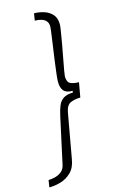

<svg xmlns="http://www.w3.org/2000/svg" viewBox="-169 -787 597 997"><g transform="rotate(-15 130.0 -288.0)"><path d="M123 -735Q150 -735 176.5 -726.5Q203 -718 220.5 -698.5Q238 -679 238 -645Q238 -636 233.5 -608Q229 -580 222.5 -543Q216 -506 209 -470Q202 -434 197.5 -408Q193 -382 193 -377Q193 -346 210.5 -337.5Q228 -329 256 -329L242 -250Q213 -250 190 -240.5Q167 -231 160 -193L117 47Q110 92 84.5 116.5Q59 141 27 150Q-5 159 -34 159L-28 121Q-14 121 5.5 116.5Q25 112 41.5 99.5Q58 87 63 62L116 -182Q123 -215 132.5 -238Q142 -261 161 -273Q180 -285 211 -285L213 -294Q178 -294 164.5 -311Q151 -328 151 -359Q151 -371 154.5 -402Q158 -433 163.5 -472.5Q169 -512 174.5 -550Q180 -588 183.5 -615Q187 -642 187 -646Q187 -666 177 -677Q167 -688 151 -692.5Q135 -697 117 -697Z"/></g></svg>

Font: Archivo Condensed Thin
Style: Italic
Weight: 250
Width: 3
Italic angle: -10°
Designer: Hector Gatti
Foundry: Omnibus-Type
Version: Version 2.001